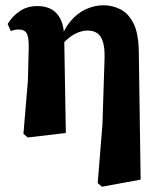

<svg xmlns="http://www.w3.org/2000/svg" viewBox="-20 -508 611 729"><path d="M69 0 86 -203 89 -326Q90 -364 82 -380Q74 -396 51 -396Q44 -396 36 -394.5Q28 -393 21 -390L9 -417Q27 -447 55.5 -466Q84 -485 122 -485Q155 -485 177.5 -471.5Q200 -458 212 -430.5Q224 -403 224 -359V-353L230 -3L85 14ZM351 187 369 -36 377 -287Q378 -327 370.5 -350Q363 -373 348.5 -382.5Q334 -392 313 -392Q296 -392 277.5 -385Q259 -378 241.5 -364Q224 -350 209 -330L198 -346H206Q221 -395 247 -426.5Q273 -458 306 -473Q339 -488 374 -488Q406 -488 436.5 -473Q467 -458 486.5 -420Q506 -382 507 -312L514 174L367 201Z"/></svg>

Font: Source Serif 4 36pt
Style: Bold
Weight: 700
Designer: Frank Grießhammer
Foundry: Adobe Systems Incorporated
Version: Version 4.004;hotconv 1.0.116;makeotfexe 2.5.65601